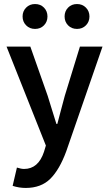

<svg xmlns="http://www.w3.org/2000/svg" viewBox="-20 -720 535 942"><path d="M12.2 -491.2H128.9L213.9 -250Q220.7 -229 234.9 -182.1Q249 -135.3 256.8 -111.8H261.2Q266.6 -131.3 278.8 -178.7Q291 -226.1 297.9 -250L372.1 -491.2H482.9L305.2 22Q272 112.3 226.8 157.2Q181.6 202.1 106 202.1Q73.7 202.1 42 191.9L63 102.1Q83.5 108.9 98.1 108.9Q168 108.9 195.8 24.9L205.1 -5.9ZM151.9 -700.2Q178.7 -700.2 195.8 -682.6Q212.9 -665 212.9 -639.2Q212.9 -613.3 195.8 -595.7Q178.7 -578.1 151.9 -578.1Q125.5 -578.1 108.2 -595.7Q90.8 -613.3 90.8 -639.2Q90.8 -665 108.2 -682.6Q125.5 -700.2 151.9 -700.2ZM357.9 -700.2Q384.3 -700.2 401.6 -682.6Q418.9 -665 418.9 -639.2Q418.9 -613.3 401.6 -595.7Q384.3 -578.1 357.9 -578.1Q331.1 -578.1 314 -595.7Q296.9 -613.3 296.9 -639.2Q296.9 -665 314 -682.6Q331.1 -700.2 357.9 -700.2Z"/></svg>

Font: Source Sans Pro Semibold
Style: Regular
Weight: 600
Designer: Paul D. Hunt
Foundry: Adobe Systems Incorporated
Version: Version 2.020;PS 2.0;hotconv 1.0.86;makeotf.lib2.5.63406